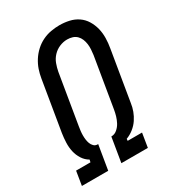

<svg xmlns="http://www.w3.org/2000/svg" viewBox="-180 -846 859 948"><g transform="rotate(-30 250.0 -371.5)"><path d="M6 0 19 -80H101L104 -94Q83 -106 69.5 -127Q56 -148 50.5 -172.5Q45 -197 46 -223.5Q47 -250 51 -276L98 -559Q102 -584 110 -607.5Q118 -631 132 -653Q146 -675 165.5 -693Q185 -711 208.5 -722.5Q232 -734 257 -738.5Q282 -743 306 -743Q334 -743 361 -737Q388 -731 410 -716Q432 -701 446 -678Q460 -655 466.5 -629Q473 -603 472.5 -574.5Q472 -546 467 -518L420 -235Q417 -212 409 -190.5Q401 -169 388 -149.5Q375 -130 355.5 -114.5Q336 -99 314 -91L313 -80H395L382 0H231L254 -139H255Q273 -139 287.5 -151.5Q302 -164 310.5 -180Q319 -196 324 -213Q329 -230 332 -248L379 -531Q381 -546 382 -561.5Q383 -577 381 -592Q379 -607 373.5 -620.5Q368 -634 358 -644Q348 -654 334 -658.5Q320 -663 304 -663Q282 -663 260.5 -654Q239 -645 223 -628Q207 -611 199 -589.5Q191 -568 187 -546L140 -263Q138 -251 136.5 -238.5Q135 -226 135 -213.5Q135 -201 136.5 -189.5Q138 -178 142 -167Q146 -156 154.5 -147.5Q163 -139 175 -139H179L156 0Z"/></g></svg>

Font: Iosevka Curly Medium Oblique
Style: Regular
Weight: 500
Italic angle: -9°
Monospace: yes
Designer: Belleve Invis
Foundry: Belleve Invis
Version: Version 11.1.0; ttfautohint (v1.8.3)